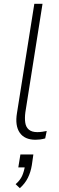

<svg xmlns="http://www.w3.org/2000/svg" viewBox="-20 -725 309 1007"><path d="M166 8Q109 8 83.5 -29Q58 -66 69 -132L160 -705H203L113 -136Q109 -105 112.5 -81.5Q116 -58 131.5 -45Q147 -32 176 -32Q189 -32 202 -34Q215 -36 225 -38L217 1Q202 5 190 6.5Q178 8 166 8ZM84 262 62 241Q86 220 96 197.5Q106 175 111 145L118 153H76L87 85H155L147 141Q141 178 126 208Q111 238 84 262Z"/></svg>

Font: Nunito Sans 10pt SemiCondensed ExtraLight
Style: Italic
Weight: 250
Width: 4
Italic angle: -9°
Designer: Vernon Adams
Foundry: Vernon Adams
Version: Version 3.101;gftools[0.9.27]